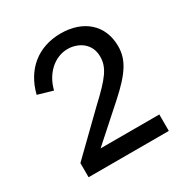

<svg xmlns="http://www.w3.org/2000/svg" viewBox="-120 -949 623 657"><g transform="rotate(-30 191.5 -621.0)"><path d="M362 -384V-449H130L261 -566C331 -629 357 -669 357 -722C357 -807 296 -858 208 -858C118 -858 54 -805 32 -717L91 -700C105 -758 149 -800 202 -800C242 -800 286 -775 286 -722C286 -679 263 -649 191 -582L45 -440V-384Z"/></g></svg>

Font: Cheyenne Sans Medium
Style: Regular
Weight: 500
Designer: The Public Sans project authors (U.S. Web Design System), Libre Franklin designed by Pablo Impallari and Rodrigo Fuenzal
Foundry: The Cheyenne Sans Project Authors
Version: Version 2.007